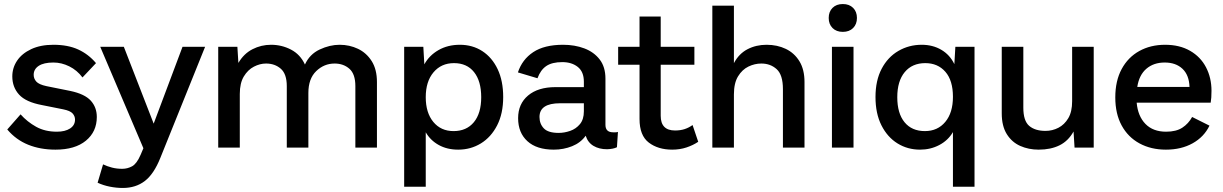

<svg xmlns="http://www.w3.org/2000/svg" viewBox="-20 -732 6062 952"><path d="M255 10Q180 10 119.5 -14.5Q59 -39 16 -90L82 -165Q115 -128 159 -103.5Q203 -79 262 -79Q303 -79 327.5 -95Q352 -111 352 -139Q352 -156 340 -169.5Q328 -183 293 -190L188 -211Q108 -226 74.5 -263Q41 -300 41 -353Q41 -396 65 -431.5Q89 -467 135 -488.5Q181 -510 245 -510Q317 -510 368 -486.5Q419 -463 456 -419L389 -348Q362 -384 323.5 -403Q285 -422 245 -422Q197 -422 172 -405.5Q147 -389 147 -361Q147 -342 160 -327.5Q173 -313 210 -305L329 -281Q400 -266 430 -233Q460 -200 460 -152Q460 -79 406 -34.5Q352 10 255 10Z M589 200Q557 200 524.5 193.5Q492 187 464 174L491 83Q512 93 535.5 99Q559 105 586 105Q612 105 635 92.5Q658 80 677 36L691 3L477 -500H594L742 -119L885 -500H997L775 51Q743 131 698 165.5Q653 200 589 200Z M1062 0V-500H1157L1162 -420Q1189 -466 1232 -488Q1275 -510 1324 -510Q1377 -510 1423 -486Q1469 -462 1492 -412Q1515 -463 1565 -486.5Q1615 -510 1664 -510Q1713 -510 1755 -490Q1797 -470 1823 -429Q1849 -388 1849 -325V0H1742V-305Q1742 -365 1712.5 -391Q1683 -417 1639 -417Q1587 -417 1548 -379.5Q1509 -342 1509 -271V0H1402V-305Q1402 -365 1372.5 -391Q1343 -417 1299 -417Q1269 -417 1239 -401.5Q1209 -386 1189 -353Q1169 -320 1169 -266V0Z M1984 194V-500H2079L2084 -413Q2108 -457 2154 -483.5Q2200 -510 2260 -510Q2323 -510 2371.5 -478.5Q2420 -447 2447.5 -389Q2475 -331 2475 -251Q2475 -169 2445 -110.5Q2415 -52 2364.5 -21Q2314 10 2252 10Q2197 10 2155.5 -13Q2114 -36 2091 -76V194ZM2229 -82Q2293 -82 2329.5 -126Q2366 -170 2366 -250Q2366 -330 2330.5 -374.5Q2295 -419 2231 -419Q2168 -419 2129.5 -373.5Q2091 -328 2091 -250Q2091 -173 2128.5 -127.5Q2166 -82 2229 -82Z M2875 -327Q2875 -376 2845 -400Q2815 -424 2768 -424Q2717 -424 2688.5 -404.5Q2660 -385 2645 -344L2548 -373Q2569 -437 2624 -473.5Q2679 -510 2772 -510Q2830 -510 2877.5 -492Q2925 -474 2953.5 -437Q2982 -400 2982 -342V-113Q2982 -76 3020 -76Q3026 -76 3032.5 -76Q3039 -76 3044 -78L3039 -2Q3021 7 2990 8Q2951 8 2923 -8.5Q2895 -25 2884 -59Q2859 -24 2816.5 -7Q2774 10 2726 10Q2641 10 2595 -32Q2549 -74 2549 -146Q2549 -217 2598.5 -258.5Q2648 -300 2734 -300H2875ZM2750 -73Q2778 -73 2807 -83Q2836 -93 2855.5 -116.5Q2875 -140 2875 -180V-220H2757Q2655 -220 2655 -152Q2655 -118 2676.5 -95.5Q2698 -73 2750 -73Z M3414 -112 3442 -29Q3417 -12 3384 -1Q3351 10 3313 10Q3243 10 3197 -25Q3151 -60 3151 -142V-411H3045V-500H3151V-650H3256V-500H3423V-411H3256V-158Q3256 -85 3327 -85Q3354 -85 3375 -92Q3396 -99 3414 -112Z M3512 0V-704H3619V-419Q3644 -466 3686.5 -488Q3729 -510 3781 -510Q3834 -510 3876.5 -489.5Q3919 -469 3944 -428Q3969 -387 3969 -325V0H3862V-290Q3862 -361 3831 -389Q3800 -417 3755 -417Q3722 -417 3691 -402Q3660 -387 3639.5 -353.5Q3619 -320 3619 -264V0Z M4212 -500V0H4105V-500ZM4159 -712Q4191 -712 4210 -693Q4229 -674 4229 -643Q4229 -612 4210 -593Q4191 -574 4159 -574Q4127 -574 4108 -593Q4089 -612 4089 -643Q4089 -674 4108 -693Q4127 -712 4159 -712Z M4705 194V-77Q4681 -36 4637.5 -13Q4594 10 4542 10Q4480 10 4430 -21Q4380 -52 4350.5 -110.5Q4321 -169 4321 -251Q4321 -333 4351.5 -391Q4382 -449 4434.5 -479.5Q4487 -510 4550 -510Q4605 -510 4647.5 -485Q4690 -460 4712 -414L4717 -500H4812V194ZM4566 -82Q4629 -82 4667 -127.5Q4705 -173 4705 -252Q4705 -333 4667.5 -376Q4630 -419 4568 -419Q4503 -419 4466 -374.5Q4429 -330 4429 -250Q4429 -170 4465 -126Q4501 -82 4566 -82Z M5130 10Q5080 10 5038.5 -8.5Q4997 -27 4972 -67Q4947 -107 4947 -170V-500H5054V-198Q5054 -133 5083 -108Q5112 -83 5164 -83Q5198 -83 5228 -98.5Q5258 -114 5277 -146Q5296 -178 5296 -230V-500H5403V0H5308L5303 -80Q5277 -33 5233.5 -11.5Q5190 10 5130 10Z M5761 10Q5687 10 5630 -21Q5573 -52 5541.5 -110Q5510 -168 5510 -249Q5510 -331 5541.5 -389.5Q5573 -448 5629 -479Q5685 -510 5757 -510Q5829 -510 5881 -480Q5933 -450 5960 -398Q5987 -346 5987 -282Q5987 -264 5986 -249Q5985 -234 5983 -223H5616Q5622 -156 5659.5 -117.5Q5697 -79 5762 -79Q5812 -79 5842.5 -99Q5873 -119 5891 -152L5977 -109Q5950 -53 5893.5 -21.5Q5837 10 5761 10ZM5619 -301H5878Q5876 -360 5843 -391Q5810 -422 5755 -422Q5700 -422 5664 -391Q5628 -360 5619 -301Z"/></svg>

Font: Prodigy Sans Medium
Style: Regular
Weight: 500
Designer: Wei Huang
Foundry: Wei Huang
Version: Version 1.003; ttfautohint (v1.8.3)